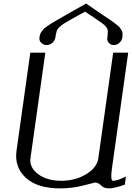

<svg xmlns="http://www.w3.org/2000/svg" viewBox="-20 -1041 728 1061"><path d="M583 0Q553.7 0 538.6 -16.1Q523.4 -32.2 504.9 -32.2Q502.9 -32.2 440.9 -16.1Q378.9 0 312.5 0Q185.5 0 122.1 -59.1Q58.6 -118.2 71.3 -208L147.5 -750H230.5L148.4 -167Q141.6 -115.2 190.9 -78.6Q240.2 -42 318.4 -42Q396.5 -42 456.5 -78.6Q516.6 -115.2 523.4 -167L605.5 -750H688.5L598.6 -110.4Q588.9 -42 604.5 -42Q628.9 -42 675.8 -65.4L669.9 -20.5Q609.4 0 583 0ZM456.1 -1021.5Q480.5 -1004.9 506.3 -986.8Q532.2 -968.8 547.9 -958.5Q563.5 -948.2 581.5 -936Q599.6 -923.8 608.4 -917Q617.2 -910.2 627.9 -901.9Q638.7 -893.6 642.6 -887.7Q646.5 -881.8 650.9 -875.5Q655.3 -869.1 656.2 -862.8Q657.2 -856.4 657.2 -849.6Q657.2 -842.8 656.2 -834Q653.3 -816.4 639.6 -804.2Q626 -792 609.4 -792Q591.8 -792 581.1 -804.2Q570.3 -816.4 573.2 -834Q578.1 -870.1 573.2 -881.8Q570.3 -885.7 568.4 -888.7Q566.4 -891.6 564.5 -894.5Q562.5 -897.5 558.6 -900.9Q554.7 -904.3 551.8 -906.7Q548.8 -909.2 542.5 -914.1Q536.1 -918.9 531.2 -921.9Q526.4 -924.8 516.6 -931.6Q506.8 -938.5 499.5 -943.8Q492.2 -949.2 476.6 -959Q460.9 -968.8 450.2 -976.6Q429.7 -965.8 406.2 -952.6Q382.8 -939.5 372.6 -933.6Q362.3 -927.7 348.6 -919.9Q335 -912.1 330.1 -908.7Q325.2 -905.3 318.4 -899.9Q311.5 -894.5 308.1 -891.1Q304.7 -887.7 299.8 -881.8Q291 -870.1 286.1 -834Q283.2 -816.4 269 -804.2Q254.9 -792 238.3 -792Q220.7 -792 208 -804.2Q195.3 -816.4 198.2 -834Q199.2 -843.8 201.7 -851.1Q204.1 -858.4 210 -866.2Q215.8 -874 220.7 -879.9Q225.6 -885.7 238.8 -895Q252 -904.3 263.2 -911.1Q274.4 -918 296.4 -930.7Q318.4 -943.4 337.9 -954.6Q357.4 -965.8 391.1 -984.9Q424.8 -1003.9 456.1 -1021.5Z"/></svg>

Font: okolaks
Style: RegularItalic
Weight: 500
Italic angle: -8°
Version: Version 000.6.0